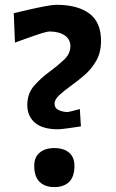

<svg xmlns="http://www.w3.org/2000/svg" viewBox="-20 -769 483 802"><path d="M222.5 -229Q157.5 -229 125.8 -256.5Q94 -284 94 -330.5Q94 -378 122.5 -410.8Q151 -443.5 189 -471Q221.5 -495 247.8 -519.8Q274 -544.5 274 -576.5Q274 -604.5 250.8 -620.8Q227.5 -637 188 -637.5Q174.5 -637.5 132.8 -623.2Q91 -609 42.5 -591L37.5 -714Q62 -720 98.2 -728.2Q134.5 -736.5 167.5 -742.8Q200.5 -749 215.5 -749Q303.5 -749 352.8 -712.8Q402 -676.5 402 -598.5Q402 -550.5 382.5 -516Q363 -481.5 334 -456.2Q305 -431 277.5 -411.5Q249 -391 228.5 -372.5Q208 -354 208 -335.5Q208 -317.5 223.8 -309.8Q239.5 -302 259.5 -301Q266 -301 282.2 -305.2Q298.5 -309.5 313.5 -313.5L318 -241Q294 -237.5 263.8 -233.2Q233.5 -229 222.5 -229ZM206.5 12.5Q168 12.5 145.5 -9.2Q123 -31 123 -76.5Q123 -112 145.5 -131.2Q168 -150.5 207 -150.5Q246.5 -150.5 268.8 -131.2Q291 -112 291 -76.5Q291 -31 268.8 -9.2Q246.5 12.5 206.5 12.5Z"/></svg>

Font: Commissioner Loud SemiBold
Style: Regular
Weight: 600
Designer: Kostas Bartsokas
Foundry: Kostas Bartsokas
Version: Version 1.000; ttfautohint (v1.8.3)